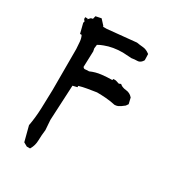

<svg xmlns="http://www.w3.org/2000/svg" viewBox="-172 -812 844 921"><g transform="rotate(30 250.0 -351.0)"><path d="M161.6 -461.4Q166.5 -455.1 172.4 -455.1Q173.3 -455.1 179 -455.8Q184.6 -456.5 195.3 -456.5Q223.6 -469.2 254.9 -472.7Q283.7 -476.1 312.5 -476.1L314.5 -482.9H328.1L348.1 -476.6L358.4 -481Q365.7 -475.1 370.1 -473.1Q374.5 -471.2 377.9 -470.2Q384.8 -467.8 392.6 -467.3Q415.5 -465.3 429.7 -448.7L430.7 -447.8L438.5 -415L429.7 -402.3Q409.7 -386.2 398.9 -381.8Q390.1 -378.4 380.9 -378.4H380.4Q354.5 -384.3 328.6 -386.2Q302.7 -388.2 278.8 -388.2Q252.4 -384.3 228.5 -380.1Q204.6 -376 185.1 -370.1V-362.8L160.6 -356.9L150.9 -162.1L154.8 -107.4Q150.9 -78.6 150.4 -49.3Q149.9 -20 136.2 2.9L134.8 5.4H116.7L96.2 -6.3L74.7 -88.9Q83.5 -136.2 85.4 -187.7Q87.4 -239.3 88.4 -291V-518.6Q87.4 -537.6 85.7 -557.1Q84 -576.7 76.7 -590.3H67.9L54.2 -644.5L61.5 -667L75.2 -681.6L85.4 -684.1L89.4 -700.7L120.1 -707L146 -678.7V-676.8V-675.3H166.5L325.2 -690.9Q342.3 -688 360.6 -686.5Q378.9 -685.1 397 -671.4L398.9 -669.9L399.9 -636.2Q395.5 -628.9 391.6 -625Q382.3 -615.7 370.1 -615.7Q356 -615.7 339.4 -612.8L291 -615.7Q236.8 -615.7 193.8 -599.1Q178.7 -593.8 164.1 -585.4L161.6 -564.5L164.6 -549.3ZM49.3 -662.1V-672.4H63V-644Z"/></g></svg>

Font: Bakudai
Style: Medium
Weight: 500
Version: Version 1.48